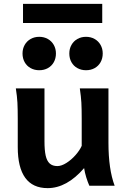

<svg xmlns="http://www.w3.org/2000/svg" viewBox="-20 -950 648 982"><path d="M410.2 -90.3Q321.8 12.2 223.6 12.2Q147.5 12.2 109.1 -40.5Q70.8 -93.3 70.8 -197.8V-341.8Q70.8 -393.1 69.1 -425Q67.4 -457 61 -498H207.5V-227.1Q207.5 -181.6 213.6 -154.3Q219.7 -127 234.1 -113.8Q248.5 -100.6 273.4 -100.6Q294.4 -100.6 319.8 -116.7Q345.2 -132.8 366.5 -157Q387.7 -181.2 397.9 -204.1V-341.8Q397.9 -394 396.2 -424.8Q394.5 -455.6 388.2 -498H534.7V-219.7Q534.7 -84.5 566.4 0H437Q428.7 -18.6 421.1 -43Q413.6 -67.4 410.2 -90.3ZM419.9 -761.7Q444.3 -761.7 463.9 -750.7Q483.4 -739.7 494.4 -720.2Q505.4 -700.7 505.4 -676.3Q505.4 -651.4 494.4 -631.8Q483.4 -612.3 464.1 -601.6Q444.8 -590.8 419.9 -590.8Q395.5 -590.8 376 -601.6Q356.4 -612.3 345.5 -631.8Q334.5 -651.4 334.5 -676.3Q334.5 -700.7 345.5 -720.2Q356.4 -739.7 376 -750.7Q395.5 -761.7 419.9 -761.7ZM180.7 -761.7Q205.1 -761.7 224.6 -750.7Q244.1 -739.7 255.1 -720.2Q266.1 -700.7 266.1 -676.3Q266.1 -651.4 255.1 -631.8Q244.1 -612.3 224.9 -601.6Q205.6 -590.8 180.7 -590.8Q156.2 -590.8 136.7 -601.6Q117.2 -612.3 106.2 -631.8Q95.2 -651.4 95.2 -676.3Q95.2 -700.7 106.2 -720.2Q117.2 -739.7 136.7 -750.7Q156.2 -761.7 180.7 -761.7ZM97.7 -930.2H502.9V-832.5H97.7Z"/></svg>

Font: Lesson One
Style: Bold
Weight: 700
Designer: But Ko, Victor Gaultney, Annie Olsen, Julie Remington, Don Collingsworth, Eric Hays, Becca Hirsbrunner
Version: Version 1.100